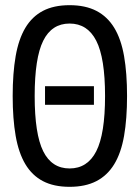

<svg xmlns="http://www.w3.org/2000/svg" viewBox="-20 -725 540 742"><path d="M154 -392H343V-320H154ZM249 -705Q310 -705 352.5 -683Q395 -661 421.5 -617.5Q448 -574 459.5 -508Q471 -442 471 -354Q471 -266 459.5 -200Q448 -134 421.5 -90.5Q395 -47 352.5 -25Q310 -3 249 -3Q188 -3 146 -25Q104 -47 78 -90.5Q52 -134 40.5 -200Q29 -266 29 -354Q29 -442 40.5 -508Q52 -574 78 -617.5Q104 -661 146 -683Q188 -705 249 -705ZM249 -634Q180 -634 147 -567.5Q114 -501 114 -354Q114 -207 147 -140.5Q180 -74 249 -74Q318 -74 352 -140.5Q386 -207 386 -354Q386 -501 352 -567.5Q318 -634 249 -634Z"/></svg>

Font: D2Coding ligature
Style: Regular
Weight: 400
Monospace: yes
Designer: Yong-Rak Park; Jeong-Hwan Yoon; Sang-Min Lee;
Foundry: NHN Corporation
Version: Version 1.3.2; Build 20180524